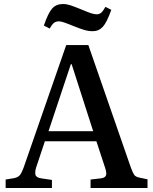

<svg xmlns="http://www.w3.org/2000/svg" viewBox="-20 -934 761 954"><path d="M8 0V-42L51 -49Q69 -53 78 -63Q87 -73 98 -103L309 -710H419L630 -102Q640 -75 647 -65Q654 -55 675 -51L713 -43V0H430V-42L483 -48Q502 -51 506.5 -62Q511 -73 503 -98L459 -232H203L160 -103Q153 -81 156 -66.5Q159 -52 184 -48L238 -40V0ZM221 -282H443L336 -615H332ZM441 -779Q420 -779 399.5 -785Q379 -791 349 -803Q315 -817 298.5 -822.5Q282 -828 273 -828Q259 -828 249 -821Q239 -814 227 -792L198 -807Q219 -869 239 -891.5Q259 -914 293 -914Q311 -914 330.5 -907.5Q350 -901 382 -888Q415 -874 431.5 -868.5Q448 -863 460 -863Q473 -863 482 -870Q491 -877 504 -900L533 -885Q511 -823 491 -801Q471 -779 441 -779Z"/></svg>

Font: Literata 36pt Medium
Style: Regular
Weight: 500
Designer: Latin by Veronika Burian and Jose Scaglione. Greek by Irene Vlachou. Cyrillic by Vera Evstafieva.
Foundry: TypeTogether
Version: Version 3.002